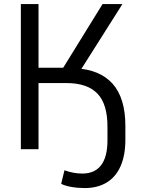

<svg xmlns="http://www.w3.org/2000/svg" viewBox="-20 -739 697 951"><path d="M283 171.4 299.3 104.4Q343.6 120.6 388.1 120.6Q449.3 120.6 480.8 79.3Q512.3 38 512.3 -43.8V-109.1Q512.9 -223.1 462.6 -275.4Q412.2 -327.6 309 -327.6H170.8V0H83.3V-718.8H170.8V-403.4H308L280.6 -383.3L487.9 -718.8H586.3L365.2 -369.5L351.3 -400.9Q474.9 -395 537.9 -324Q601 -252.9 601 -115V-47.1Q601 30.6 577.1 84.4Q553.2 138.1 508 165.3Q462.8 192.5 399.8 192.5Q364.6 192.5 332.9 186.8Q301.1 181.2 283 171.4Z"/></svg>

Font: Min Sans VF VF
Style: Regular
Weight: 400
Designer: Jinseong-Kim, NotoSansCJK, Nunito
Foundry: Jinseong-Kim
Version: Version 1.420;Glyphs 3.1.2 (3151)